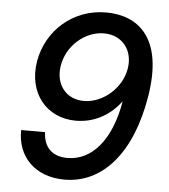

<svg xmlns="http://www.w3.org/2000/svg" viewBox="-53 -785 742 843"><g transform="rotate(5 318.0 -363.5)"><path d="M383.9 -737.2C234.7 -738.6 120.7 -633.5 97.3 -497.9C73.5 -355.8 160.2 -252.1 289.4 -252.1C364.7 -252.1 433.6 -286.6 481.2 -347.7L486.9 -354.4C457.7 -181.1 373.9 -85.9 266.7 -85.9C196.4 -85.9 161.6 -126.8 159.4 -190.3H54C51.5 -72.8 132.8 9.9 262.1 9.9C429 9.9 554.3 -131.7 596.2 -383.2C641.7 -653.4 516.3 -736.2 383.9 -737.2ZM202.4 -486.2C216.3 -574.9 294.7 -644.9 380 -644.9C462.7 -644.9 509.9 -578.5 496.8 -500.4C483.7 -415.8 403.1 -341.6 316.8 -341.6C236.2 -341.6 189.6 -405.9 202.4 -486.2Z"/></g></svg>

Font: Margiela Sans Medium
Style: Italic
Weight: 500
Italic angle: -9.39999°
Designer: Stefan Endress, Andreas Faust
Version: Version 1.100;FEAKit 1.0